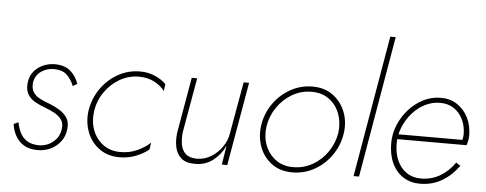

<svg xmlns="http://www.w3.org/2000/svg" viewBox="-51 -912 2666 1054"><g transform="rotate(5 1282.0 -385.0)"><path d="M68 -134 42 -122Q46 -90 62 -59.5Q78 -29 108 -10Q138 9 185 9Q226 9 259.5 -8Q293 -25 314 -54.5Q335 -84 338 -122Q342 -159 326 -183Q310 -207 283.5 -223Q257 -239 226 -251Q197 -261 173.5 -273.5Q150 -286 137.5 -305.5Q125 -325 128 -357Q134 -397 165 -419.5Q196 -442 238 -442Q285 -441 309.5 -416.5Q334 -392 347 -358L371 -372Q358 -412 327 -440Q296 -468 240 -469Q206 -469 175 -455.5Q144 -442 123.5 -416.5Q103 -391 99 -354Q95 -315 109.5 -291Q124 -267 150.5 -252Q177 -237 208 -226Q236 -216 260 -202.5Q284 -189 298 -169.5Q312 -150 308 -120Q303 -75 269 -46.5Q235 -18 188 -18Q148 -19 123 -35.5Q98 -52 85.5 -78.5Q73 -105 68 -134Z M476 -230Q484 -288 517 -336Q550 -384 599 -412.5Q648 -441 706 -441Q754 -441 791.5 -421Q829 -401 847 -374L853 -412Q831 -436 793 -453Q755 -470 709 -470Q642 -470 585.5 -437.5Q529 -405 492 -350.5Q455 -296 445 -230Q437 -167 458 -112.5Q479 -58 525 -24.5Q571 9 637 9Q686 9 728 -8Q770 -25 797 -48L803 -86Q777 -61 734 -40.5Q691 -20 640 -20Q582 -20 542.5 -50Q503 -80 485.5 -127.5Q468 -175 476 -230Z M971 -159 1024 -460H994L941 -156Q935 -112 942.5 -74.5Q950 -37 976 -14Q1002 9 1050 9Q1109 10 1151.5 -23Q1194 -56 1217 -106L1200 0H1230L1310 -460H1280L1229 -173Q1223 -134 1198.5 -99Q1174 -64 1138 -42Q1102 -20 1059 -20Q1018 -21 997.5 -40.5Q977 -60 972 -91.5Q967 -123 971 -159Z M1396 -230Q1388 -167 1409 -112.5Q1430 -58 1476 -24.5Q1522 9 1588 9Q1655 9 1711.5 -23Q1768 -55 1805.5 -110Q1843 -165 1852 -230Q1861 -293 1839.5 -347.5Q1818 -402 1772 -436Q1726 -470 1660 -470Q1593 -470 1536 -437.5Q1479 -405 1442 -350.5Q1405 -296 1396 -230ZM1426 -230Q1435 -288 1468 -336Q1501 -384 1550 -412.5Q1599 -441 1657 -441Q1715 -441 1754.5 -411Q1794 -381 1811.5 -333.5Q1829 -286 1822 -230Q1813 -173 1780.5 -125Q1748 -77 1698.5 -48.5Q1649 -20 1590 -20Q1533 -20 1493.5 -50Q1454 -80 1436 -127.5Q1418 -175 1426 -230Z M2060 -780 1926 0H1956L2090 -780Z M2292 10Q2358 10 2411 -20.5Q2464 -51 2505 -107L2481 -123Q2446 -73 2399 -46Q2352 -19 2295 -19Q2249 -19 2215.5 -42Q2182 -65 2164 -105.5Q2146 -146 2146 -199Q2146 -245 2163.5 -288.5Q2181 -332 2211.5 -367Q2242 -402 2281.5 -422Q2321 -442 2365 -442Q2409 -442 2440.5 -421Q2472 -400 2490 -363.5Q2508 -327 2508 -281Q2508 -266 2504 -252.5Q2500 -239 2495 -230L2509 -250H2139V-223H2529Q2533 -234 2536 -248.5Q2539 -263 2539 -276Q2539 -332 2517 -375.5Q2495 -419 2456.5 -444.5Q2418 -470 2367 -470Q2316 -470 2271 -447.5Q2226 -425 2191 -386Q2156 -347 2136 -298.5Q2116 -250 2116 -198Q2116 -135 2138 -88Q2160 -41 2200 -15.5Q2240 10 2292 10Z"/></g></svg>

Font: Jost ExtraLight
Style: Italic
Weight: 250
Italic angle: -5°
Version: Version 3.710